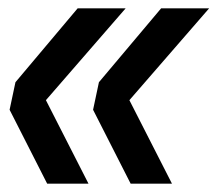

<svg xmlns="http://www.w3.org/2000/svg" viewBox="-20 -520 521 460"><path d="M293 -80 203 -257 217 -323 366 -500H481L290 -280L392 -80ZM93 -80 3 -257 17 -323 166 -500H281L90 -280L192 -80Z"/></svg>

Font: Radio Canada Big
Style: Italic
Weight: 400
Italic angle: -12°
Designer: Étienne Aubert Bonn
Foundry: Coppers and Brasses
Version: Version 1.001